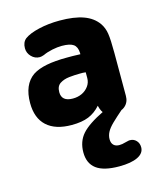

<svg xmlns="http://www.w3.org/2000/svg" viewBox="-98 -481 647 775"><g transform="rotate(-15 225.0 -93.5)"><path d="M270 -256Q248 -257 238 -257Q228 -257 223.5 -257Q219 -257 214 -257Q164 -257 128.5 -250Q93 -243 70 -228Q23 -195 23 -118Q23 -55 59 -22Q95 11 163 11Q206 11 234 -0.5Q262 -12 284 -37Q290 -11 303 0Q316 11 339 11Q369 11 386.5 -4.5Q404 -20 404 -46V-225Q404 -282 400 -307Q396 -332 383 -351Q362 -381 323 -395Q284 -409 224 -409Q177 -409 136.5 -399.5Q96 -390 76 -375Q60 -362 60 -337Q60 -317 74.5 -302Q89 -287 109 -287Q116 -287 127 -291Q144 -299 166 -303.5Q188 -308 206 -308Q240 -308 254.5 -297.5Q269 -287 270 -262ZM272 -180V-156Q272 -137 261 -122Q250 -107 233 -99Q216 -91 195 -91Q148 -91 148 -130Q148 -155 164 -165.5Q180 -176 203 -178.5Q226 -181 248 -181Q256 -181 260 -181Q264 -181 272 -180ZM376 1 300 -9Q232 24 205.5 54.5Q179 85 179 130Q179 176 209.5 199Q240 222 305 222Q355 222 382.5 208.5Q410 195 410 170Q410 153 399.5 142Q389 131 374 131Q372 131 369.5 131Q367 131 365 132Q345 137 339.5 138Q334 139 327 139Q312 139 303.5 130.5Q295 122 295 106Q295 91 302.5 76.5Q310 62 328 44.5Q346 27 376 1Z"/></g></svg>

Font: Beiruti ExtraBold
Style: Regular
Weight: 800
Designer: Arlette Boutros
Foundry: Boutros
Version: Version 1.41